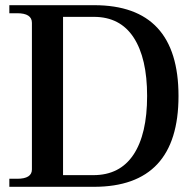

<svg xmlns="http://www.w3.org/2000/svg" viewBox="-20 -720 749 740"><path d="M16 -31H46Q103 -31 103 -67V-632Q103 -669 46 -669H16V-700H343Q668 -700 668 -350Q668 0 342 0H16ZM340 -45Q442 -45 494.5 -124Q547 -203 547 -350Q547 -496 495 -575.5Q443 -655 342 -655H223V-45Z"/></svg>

Font: Taviraj Medium
Style: Regular
Weight: 500
Designer: Katatrad Team
Foundry: CadsonDemak
Version: Version 1.001